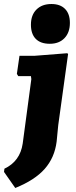

<svg xmlns="http://www.w3.org/2000/svg" viewBox="-73 -741 379 956"><path d="M183 -721Q227 -721 251 -696.5Q275 -672 275 -627Q275 -579 248 -551Q221 -523 175 -523Q129 -523 105 -547.5Q81 -572 81 -618Q81 -666 108.5 -693.5Q136 -721 183 -721ZM262 -476 266 -472 217 -118 209 -36Q199 44 149.5 100Q100 156 3 195L-53 115L-51 99Q27 62 40 -26L83 -347L81 -362H18L11 -373L24 -463H97Z"/></svg>

Font: Alegreya Sans SC Black
Style: Italic
Weight: 900
Italic angle: -7°
Designer: Juan Pablo del Peral
Foundry: Huerta Tipografica
Version: Version 2.007